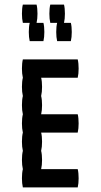

<svg xmlns="http://www.w3.org/2000/svg" viewBox="-20 -820 440 840"><path d="M160 -240Q164 -224 164 -200Q164 -177 160 -160Q164 -144 164 -120Q164 -97 160 -80H320Q324 -64 324 -40Q324 -17 320 0H80Q76 -17 76 -40Q76 -64 80 -80Q76 -97 76 -120Q76 -144 80 -160Q76 -177 76 -200Q76 -224 80 -240Q76 -257 76 -280Q76 -304 80 -320Q76 -337 76 -360Q76 -384 80 -400Q76 -417 76 -440Q76 -464 80 -480Q76 -497 76 -520Q76 -544 80 -560H320Q324 -544 324 -520Q324 -497 320 -480H160Q164 -464 164 -440Q164 -417 160 -400Q164 -384 164 -360Q164 -337 160 -320H320Q324 -304 324 -280Q324 -257 320 -240ZM170 -720Q174 -704 174 -680Q174 -657 170 -640H110Q106 -657 106 -680Q106 -704 110 -720H80Q76 -737 76 -760Q76 -784 80 -800H140Q144 -784 144 -760Q144 -737 140 -720ZM294 -680Q294 -657 290 -640H230Q226 -657 226 -680Q226 -704 230 -720H200Q196 -737 196 -760Q196 -784 200 -800H260Q264 -784 264 -760Q264 -737 260 -720H290Q294 -704 294 -680Z"/></svg>

Font: VT323
Style: Regular
Weight: 400
Monospace: yes
Designer: Peter Hull
Version: Version 2.000